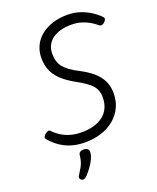

<svg xmlns="http://www.w3.org/2000/svg" viewBox="-220 -1111 1253 1531"><g transform="rotate(-20 407.0 -346.0)"><path d="M332 20Q279 20 235.5 9.5Q192 -1 157 -19.5Q122 -38 94.5 -61.5Q67 -85 45 -111Q35 -122 41 -133Q47 -144 57 -153Q71 -164 81.5 -167Q92 -170 102 -160Q126 -134 159 -112.5Q192 -91 235.5 -78Q279 -65 333 -65Q387 -65 433 -77.5Q479 -90 513 -115.5Q547 -141 565.5 -180Q584 -219 584 -271Q584 -303 574.5 -328.5Q565 -354 545.5 -375Q526 -396 498 -415Q470 -434 434 -454Q399 -473 368.5 -493.5Q338 -514 313 -537.5Q288 -561 269.5 -589.5Q251 -618 241 -653Q231 -688 231 -732Q231 -786 252.5 -832.5Q274 -879 315.5 -913Q357 -947 414.5 -966Q472 -985 543 -985Q598 -985 647 -969Q696 -953 736.5 -927Q777 -901 805 -872Q816 -862 813.5 -850.5Q811 -839 798 -827Q787 -816 774.5 -814Q762 -812 753 -820Q729 -841 698 -859Q667 -877 629 -888.5Q591 -900 543 -900Q495 -900 454.5 -889Q414 -878 385 -857Q356 -836 340 -804.5Q324 -773 324 -732Q324 -698 332.5 -670Q341 -642 359.5 -619Q378 -596 408.5 -574Q439 -552 483 -530Q532 -505 568.5 -477Q605 -449 629 -418Q653 -387 665 -350.5Q677 -314 677 -272Q677 -206 651.5 -152.5Q626 -99 579.5 -60Q533 -21 470 -0.5Q407 20 332 20ZM200 289Q188 281 187 270Q186 259 194 248Q212 221 224.5 198.5Q237 176 244 153Q251 130 254 100Q256 83 267.5 76Q279 69 298 69Q321 69 332 80Q343 91 341 110Q339 135 325.5 163.5Q312 192 292 220Q272 248 249 273Q236 286 224.5 291Q213 296 200 289Z"/></g></svg>

Font: Playwrite NO
Style: Regular
Weight: 400
Designer: Veronika Burian, José Scaglione
Foundry: TypeTogether
Version: Version 1.002